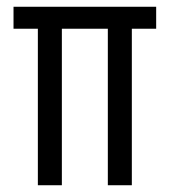

<svg xmlns="http://www.w3.org/2000/svg" viewBox="-20 -548 502 568"><path d="M92 0V-463H20V-528H442V-463H370V0H299V-463H163V0Z"/></svg>

Font: Bricolage Grotesque 12pt Condensed Light
Style: Regular
Weight: 300
Width: 3
Designer: Mathieu Triay
Foundry: Atelier Triay
Version: Version 1.001; ttfautohint (v1.8.4.7-5d5b);gftools[0.9.33.de